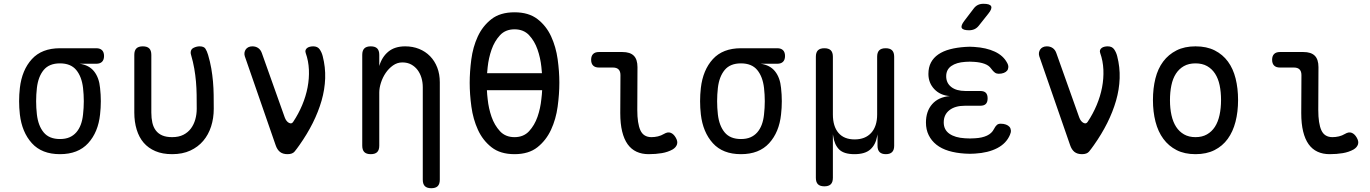

<svg xmlns="http://www.w3.org/2000/svg" viewBox="-20 -805 7240 1015"><path d="M489 -468H401Q451 -461 477.5 -427.5Q504 -394 509 -340Q513 -305 513 -270Q513 -235 509 -200Q499 -106 446 -48Q393 10 297 10Q201 10 148.5 -48Q96 -106 85 -200Q81 -235 81 -270Q81 -305 85 -340Q96 -435 148.5 -492.5Q201 -550 297 -550H489Q509 -550 519.5 -539.5Q530 -529 530 -509Q530 -489 519.5 -478.5Q509 -468 489 -468ZM297 -70Q326 -70 347 -79Q368 -88 383 -105Q398 -122 407 -146Q416 -170 419 -200Q423 -235 423 -270Q423 -305 419 -340Q412 -400 383 -435Q354 -470 297 -470Q240 -470 211 -435Q182 -400 175 -340Q171 -305 171 -270Q171 -235 175 -200Q182 -140 211 -105Q240 -70 297 -70Z M690 -515Q690 -538 701 -549Q712 -560 735 -560Q758 -560 769 -549Q780 -538 780 -515V-210Q780 -180 785.5 -156Q791 -132 804 -115Q817 -98 838 -89Q859 -80 890 -80Q925 -80 949.5 -92.5Q974 -105 989.5 -126Q1005 -147 1012.5 -174Q1020 -201 1020 -230Q1020 -269 1019.5 -304Q1019 -339 1016 -373.5Q1013 -408 1007 -442.5Q1001 -477 990 -515Q989 -518 988.5 -521Q988 -524 988 -527Q988 -545 1004 -552.5Q1020 -560 1035 -560Q1058 -560 1066 -547.5Q1074 -535 1080 -515Q1091 -478 1097 -443Q1103 -408 1106 -373.5Q1109 -339 1109.5 -303.5Q1110 -268 1110 -230Q1110 -180 1096 -136.5Q1082 -93 1054.5 -60.5Q1027 -28 986 -9Q945 10 890 10Q839 10 801.5 -6Q764 -22 739.5 -50.5Q715 -79 702.5 -120Q690 -161 690 -210Z M1437 -38 1274 -508Q1271 -518 1272.5 -527Q1274 -536 1279 -543.5Q1284 -551 1293 -555.5Q1302 -560 1314 -560Q1332 -560 1345 -551Q1358 -542 1364 -525L1485 -185Q1493 -163 1507.5 -155.5Q1522 -148 1530 -161Q1558 -203 1577.5 -249.5Q1597 -296 1606 -343Q1615 -390 1613 -436.5Q1611 -483 1596 -525Q1593 -534 1595.5 -540.5Q1598 -547 1604 -551.5Q1610 -556 1618.5 -558Q1627 -560 1636 -560Q1659 -560 1670 -544Q1681 -528 1686 -508Q1701 -450 1699 -391Q1697 -332 1680 -273Q1663 -214 1633.5 -155Q1604 -96 1563 -38Q1549 -18 1537.5 -4Q1526 10 1500 10Q1475 10 1460 -2Q1445 -14 1437 -38Z M1985 -316V-35Q1985 -12 1974 -1Q1963 10 1940 10Q1917 10 1906 -1Q1895 -12 1895 -35V-515Q1895 -538 1906 -549Q1917 -560 1940 -560Q1963 -560 1974 -549Q1985 -538 1985 -515V-456Q1999 -504 2033 -532Q2067 -560 2122 -560Q2162 -560 2195.5 -546.5Q2229 -533 2253.5 -508Q2278 -483 2291.5 -448Q2305 -413 2305 -370V145Q2305 168 2294 179Q2283 190 2260 190Q2237 190 2226 179Q2215 168 2215 145V-344Q2215 -370 2208 -393.5Q2201 -417 2187.5 -435Q2174 -453 2154 -464Q2134 -475 2107 -475Q2080 -475 2057.5 -459Q2035 -443 2019 -419.5Q2003 -396 1994 -368Q1985 -340 1985 -316Z M2700 10Q2625 10 2578.5 -26.5Q2532 -63 2506.5 -119Q2481 -175 2472 -241Q2463 -307 2463 -367Q2463 -425 2471.5 -490.5Q2480 -556 2505.5 -611.5Q2531 -667 2577.5 -703.5Q2624 -740 2700 -740Q2775 -740 2821.5 -704Q2868 -668 2893.5 -612.5Q2919 -557 2928 -492Q2937 -427 2937 -368Q2937 -308 2928 -241.5Q2919 -175 2893 -119Q2867 -63 2821 -26.5Q2775 10 2700 10ZM2700 -80Q2748 -80 2777 -111.5Q2806 -143 2821.5 -187.5Q2837 -232 2842 -282Q2845 -306 2846 -328H2554Q2555 -306 2558 -281Q2563 -232 2578.5 -187.5Q2594 -143 2623 -111.5Q2652 -80 2700 -80ZM2845 -418Q2844 -433 2842 -451Q2837 -499 2821.5 -543.5Q2806 -588 2777 -619Q2748 -650 2700 -650Q2652 -650 2623 -618.5Q2594 -587 2578.5 -542.5Q2563 -498 2558 -450Q2556 -433 2555 -418Z M3349 -224Q3349 -152 3365.5 -116Q3382 -80 3424 -80Q3441 -80 3458 -84Q3475 -88 3490 -97Q3510 -109 3525.5 -103Q3541 -97 3552 -78Q3564 -58 3559 -42Q3554 -26 3536 -15Q3511 -1 3479 4.5Q3447 10 3409 10Q3373 10 3345 -3Q3317 -16 3298 -42.5Q3279 -69 3269 -110Q3259 -151 3259 -207L3260 -408Q3260 -428 3250 -438Q3240 -448 3220 -448H3146Q3126 -448 3115.5 -458.5Q3105 -469 3105 -489Q3105 -509 3115.5 -519.5Q3126 -530 3146 -530H3270Q3311 -530 3330.5 -510.5Q3350 -491 3350 -450Z M4089 -468H4001Q4051 -461 4077.5 -427.5Q4104 -394 4109 -340Q4113 -305 4113 -270Q4113 -235 4109 -200Q4099 -106 4046 -48Q3993 10 3897 10Q3801 10 3748.5 -48Q3696 -106 3685 -200Q3681 -235 3681 -270Q3681 -305 3685 -340Q3696 -435 3748.5 -492.5Q3801 -550 3897 -550H4089Q4109 -550 4119.5 -539.5Q4130 -529 4130 -509Q4130 -489 4119.5 -478.5Q4109 -468 4089 -468ZM3897 -70Q3926 -70 3947 -79Q3968 -88 3983 -105Q3998 -122 4007 -146Q4016 -170 4019 -200Q4023 -235 4023 -270Q4023 -305 4019 -340Q4012 -400 3983 -435Q3954 -470 3897 -470Q3840 -470 3811 -435Q3782 -400 3775 -340Q3771 -305 3771 -270Q3771 -235 3775 -200Q3782 -140 3811 -105Q3840 -70 3897 -70Z M4338 180Q4315 180 4304 169Q4293 158 4293 135V-505Q4293 -528 4304 -539Q4315 -550 4338 -550Q4361 -550 4372 -539Q4383 -528 4383 -505V-200Q4383 -137 4412.5 -102.5Q4442 -68 4498 -68Q4554 -68 4585.5 -102.5Q4617 -137 4617 -200V-505Q4617 -528 4628 -539Q4639 -550 4662 -550Q4685 -550 4696 -539Q4707 -528 4707 -505V-34Q4707 -12 4696 -1Q4685 10 4663 10Q4641 10 4630 -1Q4619 -12 4619 -34V-95L4617 -85Q4609 -40 4581 -15Q4553 10 4497 10Q4441 10 4416 -15Q4391 -40 4385 -85L4383 -95V135Q4383 158 4372 169Q4361 180 4338 180Z M5304 -473Q5311 -461 5310.5 -450Q5310 -439 5304 -431.5Q5298 -424 5286.5 -419.5Q5275 -415 5259 -415Q5254 -415 5249 -416.5Q5244 -418 5239.5 -421Q5235 -424 5230 -429.5Q5225 -435 5219 -443Q5208 -459 5185 -467.5Q5162 -476 5130 -478Q5118 -479 5106.5 -479Q5095 -479 5083 -478Q5036 -475 5009 -456Q4982 -437 4982 -402Q4982 -366 5009 -345Q5036 -324 5084 -324H5162Q5182 -324 5191.5 -314.5Q5201 -305 5201 -285Q5201 -265 5191.5 -255.5Q5182 -246 5162 -246H5081Q5029 -246 4999 -222.5Q4969 -199 4969 -158Q4969 -119 4999 -98Q5029 -77 5081 -74Q5094 -73 5107.5 -73Q5121 -73 5134 -74Q5172 -76 5197.5 -88Q5223 -100 5234 -122Q5238 -130 5242 -135.5Q5246 -141 5250 -144.5Q5254 -148 5259 -149.5Q5264 -151 5270 -151Q5286 -151 5298 -146.5Q5310 -142 5316.5 -134.5Q5323 -127 5324 -116Q5325 -105 5319 -92Q5300 -47 5252 -22Q5204 3 5134 7Q5121 8 5107.5 8Q5094 8 5081 7Q5033 4 4995 -7.5Q4957 -19 4930.5 -40Q4904 -61 4889.5 -90.5Q4875 -120 4875 -157Q4875 -217 4908 -254.5Q4941 -292 5001 -297Q4950 -301 4919 -334Q4888 -367 4888 -414Q4888 -449 4901.5 -474.5Q4915 -500 4940.5 -517.5Q4966 -535 5002 -544.5Q5038 -554 5083 -557Q5095 -558 5106.5 -558Q5118 -558 5130 -557Q5194 -553 5239 -532Q5284 -511 5304 -473ZM5155 -670Q5145 -657 5132 -651Q5119 -645 5103 -645Q5071 -645 5064.5 -657Q5058 -669 5078 -695L5126 -758Q5136 -772 5149 -778.5Q5162 -785 5179 -785Q5213 -785 5219.5 -772Q5226 -759 5205 -733Z M5637 -38 5474 -508Q5471 -518 5472.5 -527Q5474 -536 5479 -543.5Q5484 -551 5493 -555.5Q5502 -560 5514 -560Q5532 -560 5545 -551Q5558 -542 5564 -525L5685 -185Q5693 -163 5707.5 -155.5Q5722 -148 5730 -161Q5758 -203 5777.5 -249.5Q5797 -296 5806 -343Q5815 -390 5813 -436.5Q5811 -483 5796 -525Q5793 -534 5795.5 -540.5Q5798 -547 5804 -551.5Q5810 -556 5818.5 -558Q5827 -560 5836 -560Q5859 -560 5870 -544Q5881 -528 5886 -508Q5901 -450 5899 -391Q5897 -332 5880 -273Q5863 -214 5833.5 -155Q5804 -96 5763 -38Q5749 -18 5737.5 -4Q5726 10 5700 10Q5675 10 5660 -2Q5645 -14 5637 -38Z M6300 10Q6242 10 6200 -11.5Q6158 -33 6130 -71Q6102 -109 6088.5 -161.5Q6075 -214 6075 -276Q6075 -338 6088 -390Q6101 -442 6129 -479.5Q6157 -517 6199.5 -538.5Q6242 -560 6300 -560Q6359 -560 6401.5 -538.5Q6444 -517 6471.5 -479.5Q6499 -442 6512 -390Q6525 -338 6525 -276Q6525 -214 6511.5 -161.5Q6498 -109 6470.5 -71Q6443 -33 6400.5 -11.5Q6358 10 6300 10ZM6300 -80Q6335 -80 6360.5 -94.5Q6386 -109 6402.5 -134.5Q6419 -160 6427 -196.5Q6435 -233 6435 -276Q6435 -319 6427.5 -354.5Q6420 -390 6403.5 -415.5Q6387 -441 6361.5 -455.5Q6336 -470 6300 -470Q6264 -470 6238.5 -455.5Q6213 -441 6196.5 -415.5Q6180 -390 6172.5 -354Q6165 -318 6165 -275Q6165 -232 6173 -196Q6181 -160 6197.5 -134.5Q6214 -109 6239.5 -94.5Q6265 -80 6300 -80Z M6949 -224Q6949 -152 6965.5 -116Q6982 -80 7024 -80Q7041 -80 7058 -84Q7075 -88 7090 -97Q7110 -109 7125.5 -103Q7141 -97 7152 -78Q7164 -58 7159 -42Q7154 -26 7136 -15Q7111 -1 7079 4.5Q7047 10 7009 10Q6973 10 6945 -3Q6917 -16 6898 -42.5Q6879 -69 6869 -110Q6859 -151 6859 -207L6860 -408Q6860 -428 6850 -438Q6840 -448 6820 -448H6746Q6726 -448 6715.5 -458.5Q6705 -469 6705 -489Q6705 -509 6715.5 -519.5Q6726 -530 6746 -530H6870Q6911 -530 6930.5 -510.5Q6950 -491 6950 -450Z"/></svg>

Font: Maple Mono NF CN
Style: Regular
Weight: 400
Monospace: yes
Designer: subframe7536
Version: Version 7.000